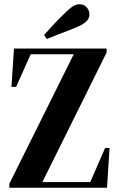

<svg xmlns="http://www.w3.org/2000/svg" viewBox="-20 -886 560 906"><path d="M24 0H485L497 -188H476L406 -27H180L483 -638V-657H46L34 -476H56L125 -630H328L24 -19ZM188 -721 201 -702C263 -728 309 -743 349 -761C392 -780 402 -799 402 -818C402 -841 385 -866 356 -866C335 -866 319 -856 290 -828C241 -781 215 -751 188 -721Z"/></svg>

Font: Source Serif 4 Display
Style: Bold
Weight: 700
Designer: Frank Grießhammer
Foundry: Adobe Systems Incorporated
Version: Version 4.004;hotconv 1.0.117;makeotfexe 2.5.65602